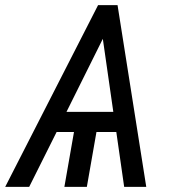

<svg xmlns="http://www.w3.org/2000/svg" viewBox="-55 -731 662 751"><path d="M399.9 -214.8H322.3L284.7 0H196.8L234.4 -214.8H166.5L59.1 0H-34.7L328.6 -710.9H404.8L517.1 0H430.7ZM205.1 -293.5H388.2L347.2 -579.1Z"/></svg>

Font: Roboto Mono
Style: Italic
Weight: 400
Designer: Google
Version: Version 2.000985; 2015; ttfautohint (v1.3)